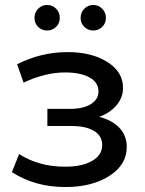

<svg xmlns="http://www.w3.org/2000/svg" viewBox="-20 -747 584 774"><path d="M206 -638.5Q191 -624 170 -624Q149 -624 134 -638.5Q119 -653 119 -675Q119 -697 134 -712Q149 -727 170 -727Q191 -727 206 -712Q221 -697 221 -675Q221 -653 206 -638.5ZM392 -638.5Q377 -624 356 -624Q335 -624 320 -638.5Q305 -653 305 -675Q305 -697 320 -712Q335 -727 356 -727Q377 -727 392 -712Q407 -697 407 -675Q407 -653 392 -638.5ZM380 -276Q433 -262 462 -231Q491 -200 491 -154Q491 -83 421 -38Q351 7 244 7Q121 7 28 -53L57 -126Q136 -75 243 -75Q311 -75 351.5 -98.5Q392 -122 392 -162Q392 -199 359.5 -219Q327 -239 268 -239H171V-308H261Q315 -308 346 -327Q377 -346 377 -379Q377 -415 340.5 -435Q304 -455 242 -455Q163 -455 75 -414L49 -488Q146 -537 252 -537Q350 -537 413 -497Q476 -457 476 -393Q476 -354 450 -323Q424 -292 380 -276Z"/></svg>

Font: Montserrat
Style: Regular
Weight: 500
Designer: Julieta Ulanovsky
Foundry: Julieta Ulanovsky
Version: Version 7.200;PS 007.200;hotconv 1.0.88;makeotf.lib2.5.64775